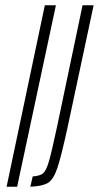

<svg xmlns="http://www.w3.org/2000/svg" viewBox="-20 -708 375 728"><path d="M5 0 150 -688H192L45 0ZM196 -226 293 -688H335L236 -224Q212 -114 197.5 -71Q183 -28 162.5 -15Q142 -2 95 0L104 -39Q132 -41 143.5 -51Q155 -61 165 -94.5Q175 -128 196 -226Z"/></svg>

Font: Saira Ultra Condensed ExLight
Style: Italic
Weight: 200
Width: 1
Italic angle: -12°
Designer: Hector Gatti with collaboration of the Omnibus-Type team
Foundry: Omnibus-Type
Version: Version 1.001; ttfautohint (v1.8)